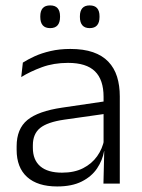

<svg xmlns="http://www.w3.org/2000/svg" viewBox="-20 -679 526 710"><path d="M362.5 0 365.5 -121.5 363 -131V-288.5V-321Q363 -384 331.2 -415.2Q299.5 -446.5 231.5 -446.5Q178.5 -446.5 135 -430.5Q91.5 -414.5 58.5 -394L64.5 -447.5Q82.5 -459 108 -470.8Q133.5 -482.5 166.8 -490.2Q200 -498 240 -498Q289 -498 323.8 -486Q358.5 -474 380.5 -451Q402.5 -428 412.8 -395.5Q423 -363 423 -322.5V0ZM191.5 10.5Q119 10.5 80.2 -24.5Q41.5 -59.5 41.5 -125V-138Q41.5 -202.5 81.2 -235.2Q121 -268 210 -281L373 -305L376 -259L217.5 -236.5Q155.5 -227.5 128.5 -205.8Q101.5 -184 101.5 -141.5V-132.5Q101.5 -87.5 129 -64Q156.5 -40.5 209.5 -40.5Q255 -40.5 287.2 -57Q319.5 -73.5 339.2 -101.2Q359 -129 365.5 -163.5L377.5 -120.5H365Q359 -86 338.8 -56Q318.5 -26 282.2 -7.8Q246 10.5 191.5 10.5ZM165.5 -575Q147 -575 138 -585.5Q129 -596 129 -616V-619Q129 -638.5 138 -648.8Q147 -659 165.5 -659Q184 -659 193 -648.8Q202 -638.5 202 -619V-616Q202 -596 193 -585.5Q184 -575 165.5 -575ZM311.5 -575Q293.5 -575 284.5 -585.5Q275.5 -596 275.5 -616V-619Q275.5 -638.5 284.5 -648.8Q293.5 -659 311.5 -659Q330 -659 339 -648.8Q348 -638.5 348 -619V-616Q348 -596 339 -585.5Q330 -575 311.5 -575Z"/></svg>

Font: Anek Odia Medium Light
Style: Regular
Weight: 300
Version: Version 1.003